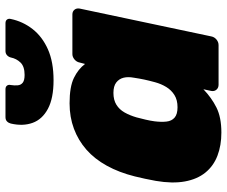

<svg xmlns="http://www.w3.org/2000/svg" viewBox="-82 -716 808 683"><g transform="rotate(-90 321.5 -374.0)"><path d="M192 10Q146 10 109.5 -4Q73 -18 49.5 -47Q26 -76 18 -120Q10 -164 20 -223Q24 -245 27.5 -261Q31 -277 36 -298Q50 -354 74 -397.5Q98 -441 131 -470Q164 -499 205.5 -514.5Q247 -530 296 -530Q355 -530 386.5 -514.5Q418 -499 436 -475L441 -494Q443 -505 452 -512.5Q461 -520 471 -520H612Q623 -520 629 -512.5Q635 -505 633 -494L534 -26Q532 -15 523 -7.5Q514 0 503 0H362Q351 0 344.5 -7.5Q338 -15 340 -26L346 -54Q316 -25 281 -7.5Q246 10 192 10ZM282 -146Q308 -146 325.5 -157Q343 -168 354 -186Q365 -204 371 -226Q377 -248 380.5 -264.5Q384 -281 387 -301Q391 -322 387 -338Q383 -354 370 -364Q357 -374 333 -374Q308 -374 291 -363.5Q274 -353 263.5 -334.5Q253 -316 246 -292Q242 -277 238 -260Q234 -243 232 -228Q229 -204 231 -185.5Q233 -167 245 -156.5Q257 -146 282 -146ZM378 -587Q314 -587 276.5 -607Q239 -627 226.5 -661.5Q214 -696 224 -739Q226 -747 231.5 -752.5Q237 -758 247 -758H346Q355 -758 359 -752.5Q363 -747 361 -739Q359 -726 360 -714.5Q361 -703 369.5 -696.5Q378 -690 397 -690Q427 -690 441 -704.5Q455 -719 459 -739Q461 -747 467 -752.5Q473 -758 482 -758H581Q590 -758 594 -752.5Q598 -747 596 -739Q587 -696 560 -661.5Q533 -627 488 -607Q443 -587 378 -587Z"/></g></svg>

Font: Rubik Light ExtraBold
Style: Italic
Weight: 800
Italic angle: -12°
Version: Version 2.104